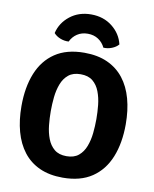

<svg xmlns="http://www.w3.org/2000/svg" viewBox="-99 -990 864 1078"><g transform="rotate(10 333.0 -451.0)"><path d="M203 -342Q203 -302.5 207.2 -261.5Q211.5 -220.5 224.8 -185.8Q238 -151 264 -129.5Q290 -108 333 -108Q376.5 -108 402.2 -129.5Q428 -151 441.2 -185.8Q454.5 -220.5 458.8 -261.5Q463 -302.5 463 -342Q463 -381.5 458.8 -422.2Q454.5 -463 441.2 -497.8Q428 -532.5 402.2 -553.8Q376.5 -575 333 -575Q290 -575 264 -553.8Q238 -532.5 224.8 -497.8Q211.5 -463 207.2 -422.2Q203 -381.5 203 -342ZM36 -342Q36 -449 68.2 -529Q100.5 -609 166.2 -653.2Q232 -697.5 333 -697.5Q409 -697.5 465 -672Q521 -646.5 557.8 -599.5Q594.5 -552.5 612.5 -487Q630.5 -421.5 630.5 -342Q630.5 -234.5 598 -154.2Q565.5 -74 499.8 -29.8Q434 14.5 333 14.5Q257 14.5 201 -11Q145 -36.5 108.5 -83.8Q72 -131 54 -196.5Q36 -262 36 -342ZM517.5 -777.5Q503.5 -761 480 -751.8Q456.5 -742.5 432 -744Q418.5 -772.5 393 -789.2Q367.5 -806 333 -806Q298.5 -806 273 -789.2Q247.5 -772.5 234 -744Q209.5 -742.5 186 -751.8Q162.5 -761 148.5 -777.5Q162.5 -837 212.5 -876.5Q262.5 -916 333 -916Q403.5 -916 453.5 -876.5Q503.5 -837 517.5 -777.5Z"/></g></svg>

Font: Signika Light
Style: Bold
Weight: 700
Version: Version 2.003;gftools[0.9.32]